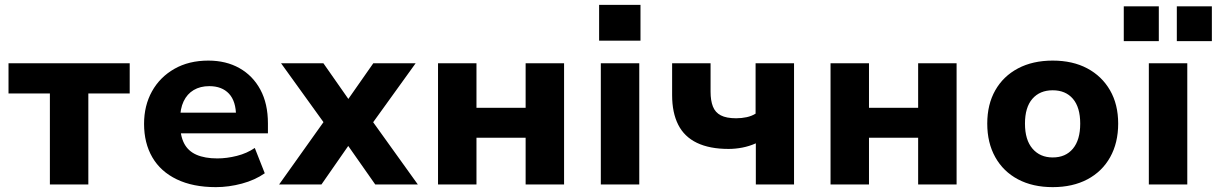

<svg xmlns="http://www.w3.org/2000/svg" viewBox="-20 -758 5000 789"><path d="M185 0V-374H15V-498H513V-374H343V0Z M867 11Q773 11 706.5 -21Q640 -53 606 -111.5Q572 -170 572 -249Q572 -324 604.5 -382.5Q637 -441 696.5 -475Q756 -509 836 -509Q909 -509 964 -478Q1019 -447 1050 -389.5Q1081 -332 1081 -251V-210H699V-295H964L950 -280Q950 -342 921 -373Q892 -404 840 -404Q803 -404 776 -388Q749 -372 734.5 -341.5Q720 -311 720 -266V-253Q720 -201 736.5 -169Q753 -137 787.5 -122Q822 -107 873 -107Q912 -107 953.5 -117.5Q995 -128 1027 -150L1068 -46Q1028 -18 974 -3.5Q920 11 867 11Z M1127 0 1337 -295 1341 -212 1135 -498H1309L1423 -335H1400L1514 -498H1688L1482 -212L1486 -294L1697 0H1522L1400 -174H1422L1301 0Z M1780 0V-498H1938V-315H2140V-498H2298V0H2140V-192H1938V0Z M2442 -591V-738H2612V-591ZM2449 0V-498H2607V0Z M3086 0V-169Q3059 -157 3030.5 -151.5Q3002 -146 2974 -146Q2896 -146 2844 -171Q2792 -196 2767 -245.5Q2742 -295 2742 -367V-498H2900V-381Q2900 -345 2909.5 -320.5Q2919 -296 2942 -284Q2965 -272 3005 -272Q3028 -272 3048.5 -276.5Q3069 -281 3085 -291V-498H3243V0Z M3393 0V-498H3551V-315H3753V-498H3911V0H3753V-192H3551V0Z M4306 11Q4224 11 4163.5 -21Q4103 -53 4070 -112Q4037 -171 4037 -250Q4037 -329 4070 -387Q4103 -445 4163.5 -477Q4224 -509 4306 -509Q4388 -509 4448 -477Q4508 -445 4541.5 -387Q4575 -329 4575 -250Q4575 -171 4542 -112Q4509 -53 4448.5 -21Q4388 11 4306 11ZM4306 -111Q4359 -111 4389 -147Q4419 -183 4419 -250Q4419 -317 4389 -352Q4359 -387 4306 -387Q4253 -387 4222.5 -352Q4192 -317 4192 -250Q4192 -183 4223 -147Q4254 -111 4306 -111Z M4701 0V-498H4859V0ZM4816 -589V-732H4960V-589ZM4598 -589V-732H4742V-589Z"/></svg>

Font: Nunito Sans 9pt ExtraBold
Style: Regular
Weight: 800
Version: Version 3.101;gftools[0.9.27]